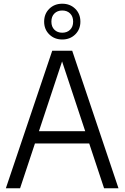

<svg xmlns="http://www.w3.org/2000/svg" viewBox="-20 -1013 670 1033"><path d="M11.5 0 261 -740H368.5L617.5 0H540L460 -241H168L88 0ZM189.5 -307H438.5L314 -682.5ZM315 -800.5Q273 -800.5 245.2 -827.8Q217.5 -855 217.5 -896.5Q217.5 -938.5 245.2 -965.8Q273 -993 315 -993Q357 -993 384.8 -965.8Q412.5 -938.5 412.5 -896.5Q412.5 -855 384.8 -827.8Q357 -800.5 315 -800.5ZM315 -837Q341 -837 357.2 -853Q373.5 -869 373.5 -896.5Q373.5 -924.5 357.2 -940.5Q341 -956.5 315 -956.5Q289 -956.5 272.8 -940.5Q256.5 -924.5 256.5 -896.5Q256.5 -869 272.8 -853Q289 -837 315 -837Z"/></svg>

Font: Encode Sans Semi Condensed
Style: Regular
Weight: 400
Width: 4
Designer: Multiple Designers
Foundry: Impallari Type
Version: Version 3.000; ttfautohint (v1.8.3) -l 8 -r 50 -G 200 -x 14 